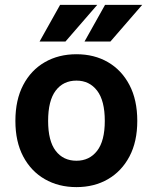

<svg xmlns="http://www.w3.org/2000/svg" viewBox="-20 -755 626 786"><path d="M43 -260Q43 -346 75 -407Q107 -468 163.5 -500.5Q220 -533 293 -533Q366 -533 422 -500.5Q478 -468 510 -407Q542 -346 542 -260Q542 -175 510 -114.5Q478 -54 422 -21.5Q366 11 293 11Q220 11 163.5 -21.5Q107 -54 75 -114.5Q43 -175 43 -260ZM177 -260Q177 -178 208 -137.5Q239 -97 293 -97Q346 -97 377.5 -137.5Q409 -178 409 -260Q409 -343 377.5 -384Q346 -425 293 -425Q239 -425 208 -384Q177 -343 177 -260ZM142 -585 226 -735H378L248 -585ZM326 -585 410 -735H562L432 -585Z"/></svg>

Font: Radio Canada SemiBold
Style: Regular
Weight: 600
Designer: Charles Daoud, Etienne Aubert Bonn, Alexandre Saumier Demers, Jacques Le Bailly
Foundry: Radio-Canada
Version: Version 2.104; ttfautohint (v1.8.4.7-5d5b);gftools[0.9.28.de